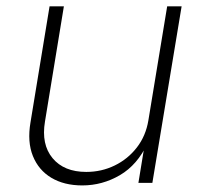

<svg xmlns="http://www.w3.org/2000/svg" viewBox="-20 -562 621 590"><path d="M232.9 7.8Q177.2 7.8 137.9 -15.6Q98.6 -39.1 81.1 -82.5Q63.5 -126 73.7 -186L132.3 -542.5H176.3L118.2 -188.5Q106.4 -118.2 141.6 -75.9Q176.8 -33.7 245.1 -33.7Q292 -33.7 332.5 -53.5Q373 -73.2 400.6 -108.9Q428.2 -144.5 436 -192.4L493.7 -542.5H538.1L448.2 0H405.3L425.3 -122.1H433.6Q402.3 -55.2 348.4 -23.7Q294.4 7.8 232.9 7.8Z"/></svg>

Font: Inter 16pt ExtraLight
Style: Italic
Weight: 250
Italic angle: -9.3988°
Version: Version 4.001;git-66647c0bb